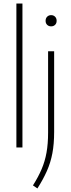

<svg xmlns="http://www.w3.org/2000/svg" viewBox="-20 -828 396 1078"><path d="M72 0V-808H106V0ZM190 230 165 213Q195 165.5 213.8 121.5Q232.5 77.5 241.2 28.5Q250 -20.5 250 -83V-540H284V-88Q284 -19.5 274 33Q264 85.5 243.2 132.2Q222.5 179 190 230ZM267 -680Q253.5 -680 244.8 -688.5Q236 -697 236 -711Q236 -725.5 244.8 -734.2Q253.5 -743 267 -743Q280.5 -743 289.2 -734.2Q298 -725.5 298 -711Q298 -697 289.2 -688.5Q280.5 -680 267 -680Z"/></svg>

Font: Encode Sans Condensed Thin
Style: Regular
Weight: 100
Width: 3
Designer: Multiple Designers
Foundry: Impallari Type
Version: Version 3.000; ttfautohint (v1.8.3) -l 8 -r 50 -G 200 -x 14 